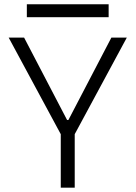

<svg xmlns="http://www.w3.org/2000/svg" viewBox="-20 -867 626 887"><path d="M260.7 0H325.2V-247.1L565.9 -693.4H494.6L295.9 -312.5H290L91.3 -693.4H20L260.7 -247.1ZM104 -787.6H481.9V-847.2H104Z"/></svg>

Font: Cascadia Code PL Light
Style: Regular
Weight: 300
Monospace: yes
Designer: Aaron Bell
Foundry: Saja Typeworks
Version: Version 2404.023